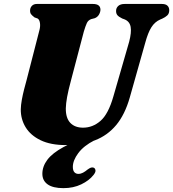

<svg xmlns="http://www.w3.org/2000/svg" viewBox="-20 -720 875 970"><path d="M451 -36.5 457 -11Q403 16.5 375.5 53.5Q348 90.5 348 123Q348 141.5 355.8 150Q363.5 158.5 376 158.5Q388 158.5 399.2 152.5Q410.5 146.5 422.5 136.5Q431.5 130 438.5 127.2Q445.5 124.5 453 127Q460 129.5 462.2 139.2Q464.5 149 452 164.5Q430.5 192 390.8 211.2Q351 230.5 300.5 230.5Q247.5 230.5 220.8 211.5Q194 192.5 194 158Q194 121 219.2 87.2Q244.5 53.5 301 22.8Q357.5 -8 451 -36.5ZM553 -233.5 632.5 -509Q645 -556.5 640 -584.2Q635 -612 608.5 -622.5L597.5 -626.5Q579 -635.5 572.5 -644Q566 -652.5 566.5 -665.5Q566.5 -680 577.5 -690Q588.5 -700 610 -700H798Q817 -700 826 -691.2Q835 -682.5 835 -668.5Q835 -651.5 825.2 -642.2Q815.5 -633 799 -625.5L789.5 -621.5Q762 -609.5 744.8 -582.2Q727.5 -555 713.5 -503L635.5 -227Q611 -141 567 -88.2Q523 -35.5 459.8 -11.2Q396.5 13 313 13Q236 13 185.2 -11.5Q134.5 -36 109.5 -77Q84.5 -118 85 -168Q85.5 -189 90.2 -215.5Q95 -242 101.8 -268.5Q108.5 -295 114.5 -316L178 -563Q184.5 -585 182 -603Q179.5 -621 170 -626.5L154.5 -632Q142 -641.5 136.8 -648.5Q131.5 -655.5 132 -668.5Q132.5 -681.5 141.5 -690.8Q150.5 -700 166 -700H449.5Q487.5 -700 487.5 -670.5Q487 -658 479.8 -645.8Q472.5 -633.5 458.5 -628L441 -623.5Q425.5 -618 418.8 -603.5Q412 -589 403.5 -560.5L339.5 -317Q325 -263.5 319 -230Q313 -196.5 312.5 -172.5Q312 -123.5 335.2 -99.2Q358.5 -75 399.5 -75Q448.5 -75 488 -109.5Q527.5 -144 553 -233.5Z"/></svg>

Font: Fraunces
Style: Italic
Weight: 900
Italic angle: -16°
Version: Version 1.000;[0bf87f6ff]